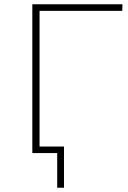

<svg xmlns="http://www.w3.org/2000/svg" viewBox="-20 -720 604 903"><path d="M132 0H249V163H281V-31H166V-669H555L556 -700H132Z"/></svg>

Font: Chess Sans ExtraLight
Style: Regular
Weight: 275
Designer: Wolf Bōese
Foundry: Wolf Bōese
Version: Version 7.223;Glyphs 3.3 (3306)